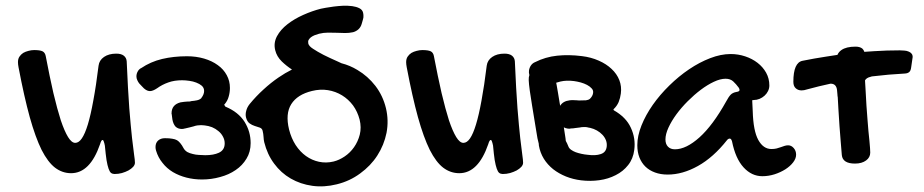

<svg xmlns="http://www.w3.org/2000/svg" viewBox="-20 -619 3287 683"><path d="M457 -68.8Q454.1 -88.4 449.7 -127.9Q445.3 -168 439.9 -233.9Q435.1 -299.3 430.7 -400.9Q429.7 -413.6 420.4 -420.9Q411.1 -428.2 393.6 -428.2Q367.2 -428.2 350.1 -416.5Q333 -404.8 330.6 -385.3Q321.8 -313.5 312 -261.7Q302.7 -210 292.5 -176.3Q282.2 -142.6 271 -126.5Q260.3 -110.8 247.6 -110.8Q234.9 -110.8 222.2 -131.3Q209.5 -151.9 196.3 -190.9Q183.6 -230.5 169.9 -288.1Q156.7 -345.7 142.6 -419.9Q140.1 -432.1 131.3 -436.5Q122.1 -440.9 101.6 -440.9Q91.3 -440.9 81.1 -438Q70.8 -435.5 62.5 -430.7Q54.2 -425.3 48.8 -417Q43.9 -409.2 43.9 -397.9Q43.9 -394 44.4 -389.6Q44.9 -385.3 45.9 -379.9Q65.9 -274.4 85.9 -202.1Q106 -130.4 127.9 -85.9Q150.4 -42 175.8 -22.5Q201.7 -2.9 232.9 -2.9Q300.3 -2.9 335.9 -106Q340.3 -121.1 344.7 -121.1Q347.7 -121.1 349.1 -115.7Q351.1 -110.8 353 -101.1Q356 -69.3 358.9 -49.8Q362.3 -29.8 366.2 -19Q370.1 -7.8 375 -3.9Q380.4 0 387.7 0Q400.9 0 413.6 -3.4Q426.8 -7.3 437 -12.7Q447.3 -18.6 453.6 -25.4Q460 -32.7 460 -40Q460 -49.3 457 -68.8Z M871.6 -109.9Q871.6 -150.9 850.1 -185.5Q828.1 -220.2 782.7 -239.3L781.7 -239.7L777.3 -246.6L779.3 -248.5Q789.6 -260.7 793.5 -275.4Q797.9 -290.5 797.9 -306.2Q797.9 -331.1 786.6 -351.6Q775.4 -372.6 754.9 -387.2Q734.4 -402.3 706.1 -410.6Q677.7 -418.9 645 -418.9Q597.7 -418.9 556.6 -409.2Q515.6 -399.4 481.9 -376.5H481.4Q473.6 -372.1 469.7 -364.3Q465.3 -356.4 465.3 -347.2Q465.3 -340.3 468.3 -334Q471.2 -327.1 475.6 -321.8L484.9 -312Q499.5 -294.9 513.2 -294.9Q523.9 -294.9 539.1 -305.2Q556.6 -317.9 578.6 -325.7Q600.1 -333.5 627.9 -333.5Q639.6 -333.5 653.3 -331.5Q667 -329.6 678.2 -325.2Q689.9 -320.8 697.8 -314Q706.1 -306.6 706.1 -295.4Q706.1 -283.2 696.3 -270.5V-270Q690.4 -264.2 680.7 -262.2Q671.9 -260.3 660.2 -259.3Q656.2 -257.8 652.8 -257.8H647.5Q641.1 -256.8 635.3 -256.8Q629.4 -256.3 622.1 -254.9Q590.3 -246.6 590.3 -215.8V-213.9Q591.3 -211.9 591.3 -209L593.3 -193.8Q596.2 -177.7 604.5 -168.5Q613.3 -160.2 627 -160.2Q629.4 -160.2 631.8 -160.6Q634.8 -161.1 638.2 -162.1H638.7Q645 -163.1 653.3 -165.5Q661.6 -167.5 668.5 -169.4Q675.3 -171.9 682.1 -172.9Q688.5 -173.8 695.3 -173.8Q699.2 -173.8 702.6 -173.3L707.5 -172.9H708Q721.7 -171.4 734.4 -166.5Q747.1 -161.1 756.8 -152.8Q767.1 -144.5 772.9 -133.3Q779.3 -122.1 779.3 -108.9Q779.3 -85.4 758.8 -75.7Q739.7 -66.9 710.4 -66.9Q699.2 -66.9 687.5 -67.9Q675.8 -68.4 665.5 -71.3Q654.8 -73.7 646.5 -78.1Q637.7 -83.5 633.3 -91.3Q627.4 -102.5 621.6 -109.4Q616.2 -116.2 609.9 -120.1Q603 -124 592.8 -125.5Q582.5 -127.4 566.9 -127.4Q551.8 -127.4 542.5 -119.1Q533.2 -110.8 533.2 -95.7Q533.2 -92.3 533.7 -89.4L535.2 -83Q542.5 -58.6 558.1 -39.6Q573.2 -20 595.2 -6.8Q616.7 5.9 643.1 12.7Q669.4 19.5 698.7 19.5Q731.9 19.5 763.2 10.7Q794.4 2.4 818.4 -14.2Q842.3 -30.3 856.9 -54.7Q871.6 -78.6 871.6 -109.9Z M1239.3 -95.2Q1225.6 -75.7 1206.1 -62.5Q1186.5 -49.3 1166.5 -44.4Q1140.1 -38.1 1114.7 -43.5Q1089.8 -48.8 1068.4 -64Q1047.4 -79.1 1031.7 -103Q1016.1 -127.4 1008.3 -158.2Q994.6 -214.4 1016.1 -248.5Q1037.6 -282.7 1089.8 -295.4Q1119.1 -302.7 1146.5 -298.3Q1173.8 -293.9 1196.8 -279.8Q1219.2 -266.1 1235.8 -244.1Q1252 -221.7 1259.3 -193.4Q1266.1 -165.5 1259.8 -140.1Q1253.4 -115.2 1239.3 -95.2ZM1315.4 -313.5Q1288.6 -348.1 1251.5 -370.1Q1225.1 -386.2 1194.8 -394L1182.1 -399.9Q1153.3 -412.6 1130.9 -423.8Q1108.4 -435.5 1093.8 -445.3Q1079.1 -454.6 1076.7 -463.9Q1075.2 -471.2 1077.6 -476.6Q1080.6 -481.9 1085.9 -486.3Q1091.8 -490.7 1099.1 -493.7Q1106.9 -496.6 1115.2 -499Q1130.9 -502.9 1147 -502.9Q1162.6 -502.9 1177.7 -502.4Q1193.4 -501.5 1208 -501.5Q1222.2 -501.5 1235.8 -504.4Q1246.6 -507.3 1254.9 -514.6Q1263.7 -522.5 1267.1 -535.6L1271 -549.3Q1273.4 -556.6 1272.9 -562.5Q1272.9 -568.4 1271.5 -574.2Q1269 -584.5 1258.3 -589.8Q1247.6 -595.2 1232.9 -597.2Q1217.8 -599.1 1200.7 -598.6Q1183.6 -597.7 1167.5 -595.7Q1150.9 -593.3 1138.7 -591.3Q1126.5 -588.9 1121.1 -587.9Q1090.3 -580.1 1058.6 -565.9Q1026.9 -551.8 1002.4 -532.7Q978 -513.7 965.3 -490.2Q952.6 -466.3 959 -440.4Q964.4 -418 982.4 -400.4Q998.5 -384.8 1018.6 -371.6Q994.1 -359.4 970.7 -343.3Q943.4 -324.7 917.5 -300.8Q891.1 -276.9 868.2 -249Q858.9 -237.3 856 -225.1Q852.5 -212.9 855 -201.7Q858.9 -186.5 867.7 -180.2Q876.5 -173.8 886.2 -170.9Q897 -167.5 904.3 -165Q912.1 -162.1 914.1 -154.3Q917 -142.6 917.5 -131.8Q918 -121.6 919.9 -113.3Q930.7 -69.8 955.1 -37.1Q979.5 -3.9 1014.2 16.1Q1048.8 36.1 1090.8 42Q1132.8 47.9 1178.2 36.6Q1224.1 25.4 1261.2 -2Q1298.8 -29.3 1322.3 -65.9Q1346.2 -103 1355 -146.5Q1363.3 -190.4 1353 -233.9Q1342.3 -278.3 1315.4 -313.5Z M1837.9 -68.8Q1835 -88.4 1830.6 -127.9Q1826.2 -168 1820.8 -233.9Q1815.9 -299.3 1811.5 -400.9Q1810.5 -413.6 1801.3 -420.9Q1792 -428.2 1774.4 -428.2Q1748 -428.2 1731 -416.5Q1713.9 -404.8 1711.4 -385.3Q1702.6 -313.5 1692.9 -261.7Q1683.6 -210 1673.3 -176.3Q1663.1 -142.6 1651.9 -126.5Q1641.1 -110.8 1628.4 -110.8Q1615.7 -110.8 1603 -131.3Q1590.3 -151.9 1577.1 -190.9Q1564.5 -230.5 1550.8 -288.1Q1537.6 -345.7 1523.4 -419.9Q1521 -432.1 1512.2 -436.5Q1502.9 -440.9 1482.4 -440.9Q1472.2 -440.9 1461.9 -438Q1451.7 -435.5 1443.4 -430.7Q1435.1 -425.3 1429.7 -417Q1424.8 -409.2 1424.8 -397.9Q1424.8 -394 1425.3 -389.6Q1425.8 -385.3 1426.8 -379.9Q1446.8 -274.4 1466.8 -202.1Q1486.8 -130.4 1508.8 -85.9Q1531.2 -42 1556.6 -22.5Q1582.5 -2.9 1613.8 -2.9Q1681.2 -2.9 1716.8 -106Q1721.2 -121.1 1725.6 -121.1Q1728.5 -121.1 1730 -115.7Q1731.9 -110.8 1733.9 -101.1Q1736.8 -69.3 1739.7 -49.8Q1743.2 -29.8 1747.1 -19Q1751 -7.8 1755.9 -3.9Q1761.2 0 1768.6 0Q1781.7 0 1794.4 -3.4Q1807.6 -7.3 1817.9 -12.7Q1828.1 -18.6 1834.5 -25.4Q1840.8 -32.7 1840.8 -40Q1840.8 -49.3 1837.9 -68.8Z M2070.3 -68.4Q2059.6 -69.3 2048.3 -71.8Q2037.1 -74.2 2027.8 -77.6Q2018.6 -81.1 2011.2 -86.4Q2003.9 -91.8 2001.5 -99.1Q1997.1 -110.4 1992.7 -117.7Q1992.2 -122.1 1991.7 -127Q1988.8 -145 1985.8 -165.5V-166Q1991.7 -162.6 1999.5 -161.6Q2002 -161.1 2004.9 -161.1Q2008.3 -161.6 2011.7 -162.1Q2018.6 -162.1 2026.9 -163.6Q2035.2 -164.6 2042.5 -165.5Q2048.8 -167 2055.2 -167Q2061.5 -167.5 2067.9 -166.5Q2071.3 -166 2074.2 -165Q2077.1 -164.1 2079.6 -164.1Q2092.3 -161.1 2103.5 -154.8Q2114.7 -148.4 2123 -139.6Q2131.3 -130.9 2135.7 -119.6Q2139.6 -108.9 2138.2 -97.2Q2135.7 -76.7 2116.7 -70.8Q2098.1 -64.5 2070.3 -68.4ZM2045.9 -325.7Q2058.1 -322.3 2068.4 -316.9Q2078.6 -311.5 2085 -304.2Q2091.3 -297.4 2089.8 -288.1Q2088.4 -277.3 2078.6 -267.6Q2073.2 -263.2 2064.5 -262.2Q2056.2 -261.7 2044.4 -261.7Q2041 -261.2 2038.1 -261.7L2032.2 -262.2Q2026.4 -262.2 2020.5 -262.7Q2014.6 -263.2 2006.8 -262.2Q1982.4 -259.3 1972.7 -242.7L1970.7 -253.9Q1966.8 -274.9 1964.4 -292Q1961.4 -309.1 1960 -317.4L1958.5 -324.7Q1966.3 -327.1 1974.1 -329.1Q1995.6 -334 2022 -330.6Q2033.2 -329.1 2045.9 -325.7ZM2163.6 -226.6 2162.1 -230Q2174.3 -241.2 2180.7 -255.9Q2186.5 -270.5 2188.5 -286.1Q2191.9 -311.5 2183.1 -334Q2174.3 -356.4 2155.3 -374Q2136.7 -391.6 2109.9 -403.3Q2082.5 -415.5 2049.8 -419.4Q2003.4 -425.3 1961.9 -420.9Q1919.9 -416.5 1883.3 -397.9Q1874.5 -394.5 1868.7 -386.2Q1863.3 -378.4 1861.8 -368.2Q1860.8 -360.8 1862.8 -353.5L1863.3 -352.5Q1860.4 -344.7 1860.8 -334Q1861.3 -320.3 1864.7 -295.9Q1868.2 -272 1872.6 -244.6Q1877.4 -215.8 1881.3 -191.4Q1885.7 -165.5 1888.2 -149.4Q1891.6 -125 1896.5 -107.9V-107.4L1897 -101.1Q1901.4 -75.7 1914.6 -54.2Q1927.7 -33.2 1947.8 -17.1Q1967.8 -1.5 1993.2 8.8Q2018.6 19 2047.4 22.5Q2080.1 26.4 2112.3 22Q2144 17.6 2170.4 3.9Q2196.8 -9.3 2214.4 -31.7Q2232.4 -54.2 2236.3 -85.9Q2241.7 -127 2224.1 -164.6Q2207 -202.1 2163.6 -226.6Z M2579.1 -426.8Q2606 -426.8 2630.9 -418.5Q2655.8 -410.2 2674.8 -395.5Q2693.8 -380.9 2705.3 -360.4Q2716.8 -339.8 2716.8 -314.9Q2716.8 -304.7 2712.2 -295.2Q2707.5 -285.6 2699.7 -278.6Q2691.9 -271.5 2681.9 -267.3Q2671.9 -263.2 2661.1 -263.2Q2660.2 -263.2 2659.4 -262.9Q2658.7 -262.7 2657.7 -262.7Q2656.7 -262.2 2655.8 -262.2L2657.7 -223.1Q2659.7 -153.3 2677.5 -121.1Q2695.3 -88.9 2724.1 -88.9Q2734.4 -88.9 2742.4 -90.8Q2750.5 -92.8 2757.6 -95.5Q2764.6 -98.1 2771 -100.1Q2777.3 -102.1 2783.7 -102.1Q2794.9 -102.1 2803.5 -92.3Q2812 -82.5 2812 -68.8Q2812 -55.2 2801.5 -41.5Q2791 -27.8 2773.9 -16.8Q2756.8 -5.9 2735.4 1Q2713.9 7.8 2691.9 7.8Q2653.8 7.8 2625 -23.7Q2596.2 -55.2 2584 -116.2Q2581.1 -126 2576.2 -126Q2570.3 -126 2565.9 -120.1Q2517.6 -59.1 2462.9 -28.6Q2408.2 2 2355 2Q2330.1 2 2310.1 -5.4Q2290 -12.7 2276.1 -26.1Q2262.2 -39.6 2254.6 -58.8Q2247.1 -78.1 2247.1 -102.1Q2247.1 -135.7 2262 -172.9Q2276.9 -210 2302.2 -246.1Q2327.6 -282.2 2361.1 -314.9Q2394.5 -347.7 2431.4 -372.6Q2468.3 -397.5 2506.3 -412.1Q2544.4 -426.8 2579.1 -426.8ZM2563 -257.8Q2571.8 -274.4 2579.1 -282Q2586.4 -289.6 2600.1 -292Q2610.8 -293.5 2610.8 -298.8Q2610.8 -302.7 2607.9 -307.1Q2598.6 -319.8 2588.4 -329.3Q2578.1 -338.9 2561 -338.9Q2542.5 -338.9 2519.5 -328.1Q2496.6 -317.4 2472.9 -299.6Q2449.2 -281.7 2426.5 -259Q2403.8 -236.3 2386.2 -212.4Q2368.7 -188.5 2357.9 -165Q2347.2 -141.6 2347.2 -123Q2347.2 -106.4 2356.2 -97.2Q2365.2 -87.9 2380.9 -87.9Q2420.9 -87.9 2468.3 -130.4Q2515.6 -172.9 2563 -257.8Z M3212.4 -435.5Q3205.6 -438.5 3197.8 -439Q3189.5 -439.9 3180.7 -439.9Q3134.3 -439.9 3090.3 -437L3054.7 -434.6Q3052.7 -441.4 3047.4 -446.3Q3038.6 -453.1 3023.4 -453.1Q2990.2 -453.1 2973.1 -440.9Q2963.4 -434.1 2959 -423.8L2918 -417.5Q2876 -411.1 2835 -402.8Q2802.2 -396.5 2802.2 -328.1Q2802.2 -312.5 2810.5 -305.2Q2818.8 -297.4 2831.5 -297.4Q2835.9 -297.4 2840.8 -298.3Q2845.7 -299.3 2852.1 -301.3Q2893.1 -312.5 2934.1 -321.3Q2954.6 -321.8 2957.5 -299.3Q2958.5 -291.5 2959 -282.7L2959.5 -275.4H2960L2962.4 -231.9Q2963.9 -200.2 2966.3 -170.9Q2968.3 -141.1 2970.7 -114.7Q2972.7 -88.4 2974.6 -67.4Q2977.5 -37.1 3021.5 -37.1Q3045.9 -37.1 3061 -48.3Q3075.7 -59.1 3075.7 -76.2Q3075.7 -87.4 3072.8 -118.2Q3069.3 -148.4 3065.9 -194.3Q3062 -240.2 3059.1 -299.3Q3058.1 -315.4 3057.1 -333Q3062 -342.3 3076.7 -345.7L3081.5 -347.2Q3142.1 -354.5 3198.7 -357.4Q3209 -357.9 3214.4 -362.8Q3219.7 -367.2 3221.2 -378.9L3226.6 -416Q3226.6 -423.8 3222.7 -428.2Q3218.8 -433.1 3212.4 -435.5Z"/></svg>

Font: Gochi Hand Cyrillic
Style: Regular
Weight: 400
Designer: Juan Pablo del Peral; Denis Ignatov
Foundry: Juan Pablo del Peral; Denis Ignatov
Version: Version 1.00 June 29, 2018, initial release